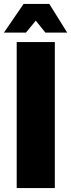

<svg xmlns="http://www.w3.org/2000/svg" viewBox="-30 -957 362 977"><path d="M55 0V-743H249V0ZM-10 -791 90 -937H221L312 -791H201L152 -852L102 -791Z"/></svg>

Font: Exo Thin Black
Style: Regular
Weight: 900
Version: Version 2.000